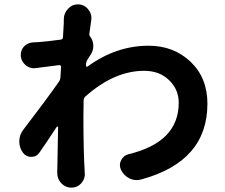

<svg xmlns="http://www.w3.org/2000/svg" viewBox="-20 -825 1040 889"><path d="M393.6 -668Q392.6 -662.1 396.5 -657.2Q412.1 -637.7 412.1 -612.3Q412.1 -589.8 399.4 -571.3Q395.5 -564.5 384.8 -548.8Q379.9 -541 378.9 -532.2L377.9 -520.5Q377.9 -517.6 380.4 -516.6Q382.8 -515.6 384.8 -516.6Q517.6 -613.3 668 -613.3Q784.2 -613.3 862.3 -539.1Q940.4 -464.8 940.4 -344.7Q940.4 -77.1 633.8 5.9Q623 8.8 613.3 8.8Q595.7 8.8 579.1 1Q552.7 -12.7 540 -39.1Q535.2 -49.8 535.2 -60.5Q535.2 -72.3 541 -83Q551.8 -105.5 576.2 -111.3Q807.6 -167 807.6 -349.6Q807.6 -410.2 763.2 -453.6Q718.8 -497.1 647.5 -497.1Q508.8 -497.1 375 -377.9Q368.2 -371.1 367.2 -361.3Q366.2 -312.5 366.2 -288.1Q366.2 -124 372.1 -32.2Q372.1 -28.3 372.1 -24.4Q373 -21.5 373 -19.5Q373 4.9 356.4 23.4Q337.9 43.9 310.5 43.9Q283.2 43.9 263.7 23.4Q245.1 3.9 245.1 -23.4V-29.3Q247.1 -127 249 -236.3Q249 -238.3 247.1 -238.8Q245.1 -239.3 243.2 -238.3Q190.4 -158.2 163.1 -119.1Q149.4 -98.6 125 -98.6Q100.6 -98.6 85.9 -118.2Q69.3 -141.6 69.3 -169.9Q69.3 -201.2 88.9 -225.6Q192.4 -360.4 253.9 -448.2Q258.8 -456.1 259.8 -465.8L262.7 -515.6Q262.7 -519.5 259.8 -522Q256.8 -524.4 252.9 -523.4Q206.1 -517.6 146.5 -509.8Q141.6 -508.8 137.7 -508.8Q117.2 -508.8 99.6 -522.5Q79.1 -539.1 76.2 -565.4Q76.2 -568.4 76.2 -571.3Q76.2 -592.8 90.8 -609.4Q108.4 -627.9 134.8 -628.9Q144.5 -628.9 156.2 -629.9Q198.2 -632.8 261.7 -641.6Q270.5 -642.6 271.5 -652.3Q275.4 -712.9 275.4 -717.8V-735.4Q275.4 -763.7 294.9 -784.2Q313.5 -804.7 339.8 -804.7Q340.8 -804.7 342.8 -804.7Q371.1 -803.7 388.7 -781.2Q403.3 -763.7 403.3 -741.2Q403.3 -736.3 402.3 -730.5Q398.4 -701.2 393.6 -668Z"/></svg>

Font: Gen Jyuu GothicX Bold
Style: Bold
Weight: 700
Designer: Ryoko NISHIZUKA (kana &amp; ideographs); Paul D. Hunt (Latin, Greek &amp; Cyrillic); Wenlong ZHANG (bopomofo); Sandoll C
Version: Version 1.058.20140828